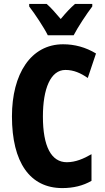

<svg xmlns="http://www.w3.org/2000/svg" viewBox="-20 -950 534 980"><path d="M224 -770H356C377 -811 422 -879 451 -917V-930H363C340 -910 318 -887 290 -853C263 -885 239 -912 218 -930H129V-917C157 -881 206 -807 224 -770ZM314 -593C356 -593 392 -577 428 -552L470 -677C417 -709 361 -724 302 -724C137 -724 41 -572 41 -356C41 -121 133 10 298 10C354 10 404 -2 447 -27V-163C407 -140 366 -122 321 -122C242 -122 199 -202 199 -355C199 -497 238 -593 314 -593Z"/></svg>

Font: Noto Sans Lao UI ExtCond ExtBd
Style: Regular
Weight: 800
Width: 2
Designer: Monotype Design Team
Foundry: Monotype Imaging Inc.
Version: Version 2.000